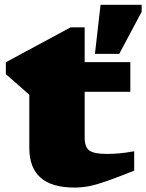

<svg xmlns="http://www.w3.org/2000/svg" viewBox="-20 -788 626 822"><path d="M342.5 -198.5Q342.5 -159 362 -144Q381.5 -129 438 -129Q462.5 -129 491 -131.5Q519.5 -134 554.5 -140.5V-57.5Q482 -28.5 437.2 -12.8Q392.5 3 361.5 9Q330.5 15 298.5 15Q105.5 15 105.5 -154.5V-382.5L5 -470.5V-521.5L282.5 -671H342.5V-522H538V-395H342.5ZM386.5 -557.5 410.5 -767.5H586.5V-737.5L490.5 -557.5Z"/></svg>

Font: Newsreader 6pt ExtraBold
Style: Regular
Weight: 800
Designer: Hugues Gentile
Foundry: Production Type
Version: Version 1.003; ttfautohint (v1.8.3)